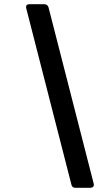

<svg xmlns="http://www.w3.org/2000/svg" viewBox="-20 -783 518 914"><path d="M339 111Q323 111 320 96L105 -743Q104 -745 104 -749Q104 -763 120 -763H190Q206 -763 211 -748L426 91Q427 93 427 97Q427 103 422.5 107Q418 111 410 111Z"/></svg>

Font: Open Sauce Two ExtraBold Italic
Style: Regular
Weight: 800
Italic angle: -10°
Designer: Alfredo Marco Pradil
Foundry: Creative Sauce Fz LLC
Version: Version 1.477